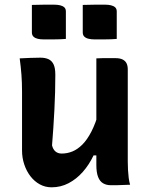

<svg xmlns="http://www.w3.org/2000/svg" viewBox="-20 -788 640 819"><path d="M152 -542Q173 -542 187 -535.5Q201 -529 208.5 -513.5Q216 -498 216 -469Q216 -432 215 -394.5Q214 -357 212 -318.5Q210 -280 207.5 -242.5Q205 -205 202 -168Q206 -151 216.5 -142Q227 -133 243 -133Q267 -133 289 -142Q311 -151 331.5 -171.5Q352 -192 370 -227Q388 -262 403 -315V-125H379Q360 -85 333 -54.5Q306 -24 272.5 -6.5Q239 11 200 11Q173 11 150 -1.5Q127 -14 110 -36Q93 -58 83.5 -86.5Q74 -115 74 -146Q74 -189 74 -230.5Q74 -272 74 -314Q74 -356 74 -397Q74 -436 71.5 -469Q69 -502 64 -539Q86 -540 107.5 -541Q129 -542 152 -542ZM472 -540Q492 -540 503.5 -534Q515 -528 520 -517.5Q525 -507 525 -492Q525 -423 525 -357.5Q525 -292 525 -227.5Q525 -163 525 -99Q525 -81 526 -63Q527 -45 529 -29Q531 -13 535 0Q520 0 506 1Q492 2 478.5 2Q465 2 452 2Q434 2 420 -6Q406 -14 398.5 -33Q391 -52 391 -84Q391 -161 391 -238.5Q391 -316 391 -391.5Q391 -467 391 -539Q406 -540 419 -540Q432 -540 445 -540Q458 -540 472 -540ZM116 -767Q140 -768 165 -768Q190 -768 212 -768Q225 -768 236 -765.5Q247 -763 254 -757Q261 -751 261 -739V-622Q237 -620 212 -620Q187 -620 164 -620Q152 -620 141 -622.5Q130 -625 123 -631.5Q116 -638 116 -650ZM333 -767Q357 -768 382 -768Q407 -768 430 -768Q442 -768 453 -765.5Q464 -763 471 -757Q478 -751 478 -739V-622Q454 -620 429 -620Q404 -620 381 -620Q370 -620 358.5 -622.5Q347 -625 340 -631.5Q333 -638 333 -650Z"/></svg>

Font: Rec Mono Semicasual
Style: Bold
Weight: 700
Version: Version 1.085; ttfautohint (v1.8.4.7-5d5b)